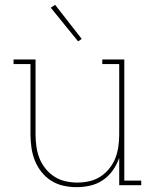

<svg xmlns="http://www.w3.org/2000/svg" viewBox="-20 -766 640 794"><path d="M297 8Q269 8 242 2Q215 -4 192 -18.5Q169 -33 151.5 -55Q134 -77 124 -102.5Q114 -128 110 -155.5Q106 -183 106 -210V-501H36V-520H127V-210Q127 -185 130.5 -160Q134 -135 143 -112Q152 -89 168 -69Q184 -49 205 -35.5Q226 -22 250.5 -16.5Q275 -11 300 -11Q325 -11 349.5 -16.5Q374 -22 395 -35.5Q416 -49 432 -69Q448 -89 457 -112Q466 -135 469.5 -160Q473 -185 473 -210V-501H403V-520H494V-19H564V0H473V-113Q463 -85 446.5 -61.5Q430 -38 406 -21.5Q382 -5 353.5 1.5Q325 8 297 8ZM303 -595 190 -734 208 -746 318 -605Z"/></svg>

Font: Iosevka Etoile Thin
Style: Regular
Weight: 100
Designer: Belleve Invis
Foundry: Belleve Invis
Version: Version 22.1.2; ttfautohint (v1.8.4)